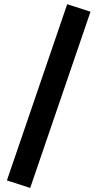

<svg xmlns="http://www.w3.org/2000/svg" viewBox="-20 -798 479 922"><path d="M414.6 -741.7 125 104.5 13.2 68.4 302.7 -777.8Z"/></svg>

Font: Vazirmatn UI Black
Style: Regular
Weight: 900
Designer: Saber Rastikerdar
Foundry: Saber Rastikerdar
Version: Version 33.003